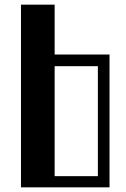

<svg xmlns="http://www.w3.org/2000/svg" viewBox="-20 -804 540 824"><path d="M450 -570V0H70V-784H214.5V-570ZM400 -48V-520H214.5V-48Z"/></svg>

Font: Facade Sud
Style: Regular
Weight: 100
Designer: Éléonore Fines
Foundry: Velvetyne Type Foundry
Version: Version 1.001;Glyphs 3.2 (3202)